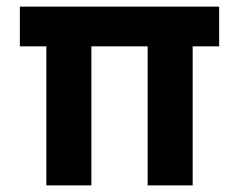

<svg xmlns="http://www.w3.org/2000/svg" viewBox="-20 -560 722 580"><path d="M256 0V-420H426V0H562V-420H642V-540H40V-420H120V0Z"/></svg>

Font: Vela Sans ExtBd
Style: Regular
Weight: 800
Designer: Principal design: Mikhail Sharanda - project Manrope.
Design modification: Ravid Balaliev
Foundry: Mikhail Sharanda
Version: Version 1.001